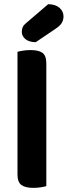

<svg xmlns="http://www.w3.org/2000/svg" viewBox="-20 -901 327 928"><path d="M105.3 -788.7 212.8 -880.7Q248 -880.4 267.5 -863.3Q286.9 -846.2 286.9 -821.6Q286.9 -804.3 278.7 -790.4Q270.6 -776.4 247.4 -761.1L152.5 -697Q119.6 -697.7 102.5 -712.3Q85.4 -726.9 85.4 -746.8Q85.4 -758.1 89.1 -768.1Q92.7 -778 105.3 -788.7ZM64.5 -264 203.9 -259.9V-1.3Q195 1.3 178 4.1Q161.1 7 141.2 7Q101.7 7 83.1 -7.1Q64.5 -21.2 64.5 -58.1ZM203.9 -188.3 64.5 -192V-650.6Q73.5 -653.3 90.6 -656.1Q107.7 -659 127.3 -659Q167.7 -659 185.8 -645.2Q203.9 -631.4 203.9 -593.9Z"/></svg>

Font: Baloo Tamma 2
Style: Regular
Weight: 400
Designer: Divya Kowshik, Shuchita Grover and Ek Type
Foundry: Ek Type
Version: Version 1.700